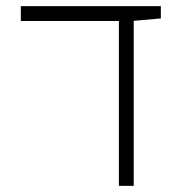

<svg xmlns="http://www.w3.org/2000/svg" viewBox="-20 -606 626 626"><path d="M367.7 0V-537.6H47.9V-585.9H504.4V-545.9L416 -538.1V0Z"/></svg>

Font: Cascadia Mono ExtraLight
Style: Regular
Weight: 200
Monospace: yes
Designer: Aaron Bell
Foundry: Saja Typeworks
Version: Version 2404.023; ttfautohint (v1.8.4)